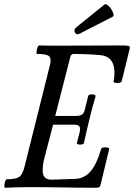

<svg xmlns="http://www.w3.org/2000/svg" viewBox="-23 -881 631 904"><path d="M2 3Q-3 3 -2.5 -7Q-2 -17 1.5 -27Q5 -37 10 -37Q52 -37 68 -48.5Q84 -60 93 -98L212 -574Q220 -606 208 -616.5Q196 -627 152 -627Q148 -627 149 -637Q150 -647 153.5 -657Q157 -667 162 -667Q190 -666 219 -666Q248 -666 277 -666Q348 -666 418 -666.5Q488 -667 554 -667Q576 -667 583 -664.5Q590 -662 588 -653L550 -498Q548 -493 538.5 -491Q529 -489 520 -491Q511 -493 512 -498Q516 -518 516 -538Q516 -618 444 -622Q409 -625 378.5 -626Q348 -627 325 -627Q311 -627 308 -613L237 -335H333Q353 -335 363 -341.5Q373 -348 377 -368L392 -428Q393 -434 401.5 -436Q410 -438 418.5 -436Q427 -434 427 -427Q419 -401 411 -371.5Q403 -342 398 -319Q393 -299 386 -269Q379 -239 372 -207Q371 -203 362.5 -201Q354 -199 346 -201Q338 -203 339 -208L352 -258Q356 -277 351 -285.5Q346 -294 324 -294H227L183 -125Q180 -110 179 -98.5Q178 -87 178 -77Q178 -35 220 -35L334 -39Q375 -41 404 -75Q433 -109 453 -179Q454 -185 463.5 -186.5Q473 -188 482 -186.5Q491 -185 491 -179L450 -9Q448 -1 443 1Q438 3 425 3Q349 3 271 1.5Q193 0 113 0Q86 0 57.5 1Q29 2 2 3ZM355 -724Q343 -717 335.5 -722Q328 -727 327.5 -736Q327 -745 337 -753L468 -859Q474 -864 483.5 -857Q493 -850 500.5 -838.5Q508 -827 511 -816Q514 -805 507 -802Z"/></svg>

Font: Junicode Two Beta Condensed Medium
Style: Italic
Weight: 500
Width: 3
Italic angle: -9°
Version: Version 1.053; ttfautohint (v1.8.4)